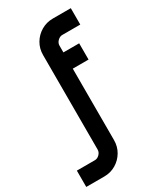

<svg xmlns="http://www.w3.org/2000/svg" viewBox="-282 -774 885 1045"><g transform="rotate(-30 161.0 -251.5)"><path d="M49.8 87.9Q65.9 87.9 78.9 74.7Q91.8 61.5 91.8 45.4V-548.8Q91.8 -589.4 111.3 -622.3Q130.9 -655.3 164.1 -674.8Q197.3 -694.3 237.3 -694.3H350.1V-591.3H237.3Q221.2 -591.3 208 -578.1Q194.8 -564.9 194.8 -548.8V-505.9H293.9V-403.8H194.8V45.4Q194.8 85.4 175.3 118.4Q155.8 151.4 122.8 170.9Q89.8 190.4 49.8 190.4H-63.5V87.9Z"/></g></svg>

Font: Anta
Style: Regular
Weight: 400
Designer: Sergej Lebedev
Foundry: Sergej Lebedev
Version: Version 1.000; ttfautohint (v1.8.4.7-5d5b)